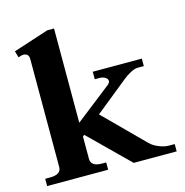

<svg xmlns="http://www.w3.org/2000/svg" viewBox="-106 -816 883 915"><g transform="rotate(-15 335.5 -358.5)"><path d="M654 -36V0H442L249 -190L241 -184V-73Q241 -55 254.5 -45.5Q268 -36 294 -36H316V0H15V-36H40Q66 -36 80 -45Q94 -54 94 -72V-605Q94 -634 66 -634Q60 -634 42 -628L33 -660L208 -717H241V-252L419 -391Q429 -400 429 -408Q429 -418 417.5 -425.5Q406 -433 390 -433H366V-470H608V-433H577Q563 -433 542 -422Q521 -411 503 -396L342 -266L534 -74Q551 -57 577.5 -46.5Q604 -36 624 -36Z"/></g></svg>

Font: Taviraj DemiBold
Style: Regular
Weight: 600
Designer: Katatrad Team
Foundry: CadsonDemak
Version: Version 1.030